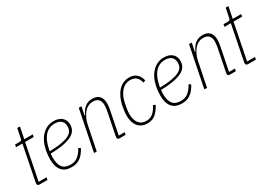

<svg xmlns="http://www.w3.org/2000/svg" viewBox="1 -1361 2902 2082"><g transform="rotate(-30 1452.5 -320.0)"><path d="M89 0Q60 0 60 -24Q60 -32 63 -49L148 -478H68L74 -508H131Q147 -508 152.5 -515Q158 -522 161 -538L184 -652H218L189 -508H295L289 -478H182L93 -30H192L186 0Z M487 12Q322 12 322 -182Q322 -208 325 -235.5Q328 -263 333 -288Q343 -340 363.5 -383Q384 -426 413.5 -456.5Q443 -487 479.5 -503.5Q516 -520 560 -520Q623 -520 661.5 -488Q700 -456 700 -396Q700 -365 686.5 -336Q673 -307 636 -284Q599 -261 532.5 -246.5Q466 -232 360 -230Q358 -217 357 -204.5Q356 -192 356 -184Q356 -98 388 -58Q420 -18 488 -18Q545 -18 582.5 -49Q620 -80 649 -134L673 -118Q638 -51 593 -19.5Q548 12 487 12ZM557 -491Q518 -491 487 -476Q456 -461 432.5 -433.5Q409 -406 393 -368Q377 -330 368 -284L363 -257Q456 -259 515 -270Q574 -281 607.5 -299Q641 -317 653.5 -341.5Q666 -366 666 -394Q666 -440 638.5 -465.5Q611 -491 557 -491Z M769 0 871 -508H905L884 -404H891Q916 -462 954 -491Q992 -520 1047 -520Q1104 -520 1133 -487.5Q1162 -455 1162 -396Q1162 -379 1160 -360Q1158 -341 1154 -321L1096 -30H1170L1164 0H1091Q1062 0 1062 -23Q1062 -32 1065 -46L1120 -320Q1124 -340 1126 -360Q1128 -380 1128 -392Q1128 -490 1036 -490Q1004 -490 974.5 -475.5Q945 -461 922 -431Q904 -408 888.5 -376.5Q873 -345 863 -297L803 0Z M1435 12Q1395 12 1365.5 -2Q1336 -16 1316.5 -40.5Q1297 -65 1287.5 -99Q1278 -133 1278 -174Q1278 -203 1282 -232.5Q1286 -262 1291 -289Q1301 -340 1320 -382Q1339 -424 1366 -455Q1393 -486 1428.5 -503Q1464 -520 1506 -520Q1564 -520 1599 -488Q1634 -456 1644 -404L1615 -394Q1595 -490 1503 -490Q1437 -490 1391 -437.5Q1345 -385 1328 -293L1317 -232Q1315 -218 1313.5 -201.5Q1312 -185 1312 -174Q1312 -140 1319.5 -111.5Q1327 -83 1342 -62Q1357 -41 1380.5 -29.5Q1404 -18 1437 -18Q1488 -18 1522 -48Q1556 -78 1583 -132L1610 -118Q1577 -57 1537 -22.5Q1497 12 1435 12Z M1868 12Q1703 12 1703 -182Q1703 -208 1706 -235.5Q1709 -263 1714 -288Q1724 -340 1744.5 -383Q1765 -426 1794.5 -456.5Q1824 -487 1860.5 -503.5Q1897 -520 1941 -520Q2004 -520 2042.5 -488Q2081 -456 2081 -396Q2081 -365 2067.5 -336Q2054 -307 2017 -284Q1980 -261 1913.5 -246.5Q1847 -232 1741 -230Q1739 -217 1738 -204.5Q1737 -192 1737 -184Q1737 -98 1769 -58Q1801 -18 1869 -18Q1926 -18 1963.5 -49Q2001 -80 2030 -134L2054 -118Q2019 -51 1974 -19.5Q1929 12 1868 12ZM1938 -491Q1899 -491 1868 -476Q1837 -461 1813.5 -433.5Q1790 -406 1774 -368Q1758 -330 1749 -284L1744 -257Q1837 -259 1896 -270Q1955 -281 1988.5 -299Q2022 -317 2034.5 -341.5Q2047 -366 2047 -394Q2047 -440 2019.5 -465.5Q1992 -491 1938 -491Z M2150 0 2252 -508H2286L2265 -404H2272Q2297 -462 2335 -491Q2373 -520 2428 -520Q2485 -520 2514 -487.5Q2543 -455 2543 -396Q2543 -379 2541 -360Q2539 -341 2535 -321L2477 -30H2551L2545 0H2472Q2443 0 2443 -23Q2443 -32 2446 -46L2501 -320Q2505 -340 2507 -360Q2509 -380 2509 -392Q2509 -490 2417 -490Q2385 -490 2355.5 -475.5Q2326 -461 2303 -431Q2285 -408 2269.5 -376.5Q2254 -345 2244 -297L2184 0Z M2699 0Q2670 0 2670 -24Q2670 -32 2673 -49L2758 -478H2678L2684 -508H2741Q2757 -508 2762.5 -515Q2768 -522 2771 -538L2794 -652H2828L2799 -508H2905L2899 -478H2792L2703 -30H2802L2796 0Z"/></g></svg>

Font: IBM Plex Sans Cond ExtLt
Style: Italic
Weight: 200
Width: 3
Italic angle: -11°
Designer: Mike Abbink, Paul van der Laan, Pieter van Rosmalen
Foundry: Bold Monday
Version: Version 1.3